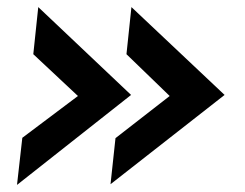

<svg xmlns="http://www.w3.org/2000/svg" viewBox="-20 -541 691 542"><path d="M28 -19 43 -152 200 -270 74 -388 88 -521 350 -273ZM292 -21 306 -151 459 -270 337 -388 351 -521 614 -273Z"/></svg>

Font: Kulim Park
Style: Bold Italic
Weight: 700
Italic angle: -8°
Designer: Noponies / Dale Sattler
Foundry: Noponies
Version: Version 1.000; ttfautohint (v1.8.3)